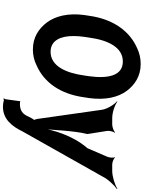

<svg xmlns="http://www.w3.org/2000/svg" viewBox="144 -905 974 1302"><g transform="rotate(90 631.0 -254.0)"><path d="M640 -339 645 -371C660 -481 640 -568 596 -627C555 -681 497 -721 414 -721C376 -721 340 -713 307 -697C191 -647 109 -534 87 -371L82 -339C67 -230 89 -142 133 -84C174 -30 233 10 315 10C353 10 390 2 423 -15C538 -65 618 -175 640 -339ZM331 -110C310 -110 292 -115 277 -125C227 -159 216 -239 230 -339L235 -372C252 -498 300 -600 397 -600C495 -600 514 -498 497 -372L492 -339C475 -214 428 -110 331 -110ZM666 100 653 194C652 199 649 205 647 206L648 210C651 208 658 206 661 207C673 211 687 213 704 213C789 213 837 151 872 79L1177 -462C1194 -498 1237 -543 1262 -560L1260 -563C1234 -546 1177 -528 1139 -528H1095C1080 -528 1055 -538 1049 -547L1046 -545C1052 -536 1049 -507 1042 -492L985 -360C896 -258 859 -120 848 -40H852C863 -120 864 -258 889 -360L868 -492C865 -507 872 -536 880 -545L877 -547C869 -538 840 -528 825 -528H781C742 -528 691 -546 669 -563L667 -560C688 -543 717 -498 724 -461L787 -17C787 -13 793 3 796 3V-1C793 -1 785 14 782 18L770 41C754 80 729 98 685 98C680 98 674 97 669 97C668 97 668 95 668 94L665 96C666 97 666 99 666 100Z"/></g></svg>

Font: Asimov
Style: EdgeNarIt
Weight: 500
Designer: Google
Version: Version 2.000980: 2014